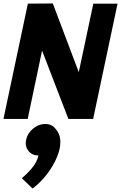

<svg xmlns="http://www.w3.org/2000/svg" viewBox="-22 -687 699 1109"><path d="M221 -395 138 0H-2L139 -666L283 -667L433 -270L517 -666H657L516 0H373ZM200 211Q163 211 142 184Q121 157 129 120Q137 82 169.5 55.5Q202 29 239 29Q276 29 297 55Q323 83 326 119.5Q329 156 316 196Q303 236 279 275.5Q255 315 225 348Q195 381 166 402L104 342Q134 318 163 283.5Q192 249 200 211Z"/></svg>

Font: Epunda Sans ExtraBold
Style: Italic
Weight: 800
Italic angle: -12.0243°
Designer: Simon Atzbach
Foundry: typofactur
Version: Version 2.204; ttfautohint (v1.8.4.7-5d5b)